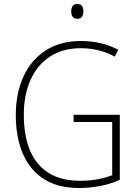

<svg xmlns="http://www.w3.org/2000/svg" viewBox="-20 -930 690 960"><path d="M348 -356H579V-31Q533 -10 480.5 0Q428 10 375 10Q270 10 200 -34.5Q130 -79 94.5 -161Q59 -243 59 -355Q59 -463 97 -546.5Q135 -630 208 -677.5Q281 -725 385 -725Q435 -725 481.5 -714.5Q528 -704 571 -681L554 -647Q511 -670 468.5 -679.5Q426 -689 384 -689Q293 -689 229 -646.5Q165 -604 132 -529Q99 -454 99 -356Q99 -195 171 -110.5Q243 -26 379 -26Q427 -26 467.5 -33.5Q508 -41 541 -54V-320H348ZM366 -910Q384 -910 390.5 -899.5Q397 -889 397 -873Q397 -857 390 -846.5Q383 -836 366 -836Q350 -836 343 -846.5Q336 -857 336 -873Q336 -889 343 -899.5Q350 -910 366 -910Z"/></svg>

Font: Noto Sans Lao Looped SemiCondensed ExtraLight
Style: Regular
Weight: 200
Width: 4
Designer: Mark Frömberg, Ben Mitchell
Foundry: The Fontpad Ltd
Version: Version 1.002; ttfautohint (v1.8.4.7-5d5b)